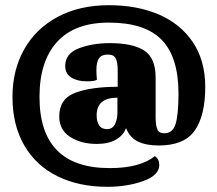

<svg xmlns="http://www.w3.org/2000/svg" viewBox="-20 -621 837 739"><path d="M770 -286Q770 -176 729.5 -118.5Q689 -61 591 -61Q543 -61 511.5 -76Q480 -91 465 -128Q455 -100 426 -83.5Q397 -67 353 -67Q292 -67 250 -94Q208 -121 208 -173Q208 -241 270 -264Q332 -287 433 -287V-351Q433 -381 425.5 -396Q418 -411 395 -411Q371 -411 361 -396.5Q351 -382 351 -351Q351 -336 353 -314Q345 -308 314 -308Q278 -308 254.5 -322.5Q231 -337 231 -367Q231 -415 283.5 -435Q336 -455 403 -455Q491 -455 535 -426.5Q579 -398 579 -322V-167Q579 -139 585.5 -123.5Q592 -108 612 -108Q646 -108 656.5 -146Q667 -184 667 -261Q667 -401 602.5 -467.5Q538 -534 399 -534Q267 -534 199.5 -459.5Q132 -385 132 -248Q132 26 402 26Q519 26 576 -20Q593 -9 593 14Q593 54 531 76Q469 98 393 98Q283 98 200.5 57Q118 16 73 -62Q28 -140 28 -248Q28 -351 73 -431Q118 -511 202 -556Q286 -601 399 -601Q507 -601 590.5 -565.5Q674 -530 722 -459Q770 -388 770 -286ZM352 -177Q352 -153 361.5 -138.5Q371 -124 392 -124Q413 -124 422.5 -143Q432 -162 432 -189V-245Q352 -245 352 -177Z"/></svg>

Font: Sansita ExtraBold
Style: Regular
Weight: 800
Designer: Pablo Cosgaya
Foundry: Omnibus-Type
Version: Version 1.006